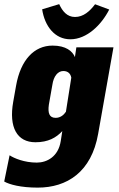

<svg xmlns="http://www.w3.org/2000/svg" viewBox="-77 -670 563 907"><path d="M101.1 216.3C239.3 216.3 355 143.1 386.7 -38.1L459 -446.3H283.7L276.9 -400.4C265.6 -428.2 234.4 -454.6 171.4 -454.6C84 -454.6 20.5 -386.7 -1 -265.6L-14.6 -189C-36.1 -67.9 3.9 2 90.3 2C150.4 2 188.5 -19.5 217.3 -50.8L210 -3.9C198.7 69.8 145 98.1 96.7 98.1C38.1 98.1 -10.7 77.6 -31.7 63.5L-57.1 187.5C-32.2 201.7 21 216.3 101.1 216.3ZM186 -113.3C155.3 -113.3 148.4 -136.7 153.8 -175.3L170.4 -269.5C176.3 -310.1 196.3 -334.5 222.2 -334.5C243.7 -334.5 256.3 -322.3 259.8 -303.2L234.4 -142.1C224.6 -127 208 -113.3 186 -113.3ZM255.4 -484.4C333.5 -484.4 402.3 -552.7 439 -625L372.1 -649.9C347.2 -616.7 316.9 -589.8 277.3 -589.8C239.7 -589.8 217.8 -617.2 202.6 -650.4L122.1 -626C134.3 -545.4 182.6 -484.4 255.4 -484.4Z"/></svg>

Font: Roboto Flex Super Cond Black
Style: Italic
Weight: 900
Width: 3
Italic angle: -10°
Designer: Berlow after Robertson
Foundry: Google
Version: Version 3.200;Glyphs 3.3 (3311)